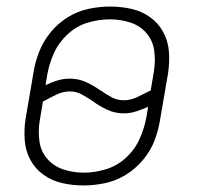

<svg xmlns="http://www.w3.org/2000/svg" viewBox="-20 -558 616 586"><path d="M235 8Q267 8 300.5 1Q334 -6 364 -24.5Q394 -43 417 -70.5Q440 -98 452 -130Q464 -162 469 -195L493 -335Q498 -369 495.5 -401Q493 -433 478 -460.5Q463 -488 437.5 -506Q412 -524 380.5 -531Q349 -538 316 -538Q284 -538 250.5 -531Q217 -524 187 -505.5Q157 -487 134.5 -459.5Q112 -432 99.5 -400Q87 -368 82 -335L58 -195Q53 -162 55.5 -129.5Q58 -97 73 -69.5Q88 -42 113.5 -24Q139 -6 170.5 1Q202 8 235 8ZM358 -252Q338 -252 321 -261Q304 -270 289 -281H288Q267 -296 243.5 -307Q220 -318 193 -318Q174 -318 155.5 -312.5Q137 -307 119 -298L124 -329Q130 -363 144.5 -395.5Q159 -428 186.5 -453.5Q214 -479 248 -489Q282 -499 316 -499Q347 -499 377 -489.5Q407 -480 426.5 -457.5Q446 -435 450.5 -404.5Q455 -374 450 -342L440 -282Q420 -272 399.5 -262Q379 -252 358 -252ZM235 -31Q204 -31 174.5 -40.5Q145 -50 125 -72.5Q105 -95 100.5 -126Q96 -157 101 -188L111 -248Q131 -259 151.5 -269Q172 -279 193 -279Q213 -279 230 -269.5Q247 -260 262 -250L263 -249Q284 -234 307.5 -223Q331 -212 358 -212Q377 -212 395.5 -218Q414 -224 432 -232L427 -201Q421 -168 406.5 -135Q392 -102 365 -77Q338 -52 303.5 -41.5Q269 -31 236 -31Z"/></svg>

Font: Iosevka Sparkle Extralight
Style: Italic
Weight: 200
Italic angle: -9°
Designer: Belleve Invis
Foundry: Belleve Invis
Version: Version 4.5.0; ttfautohint (v1.8.3)